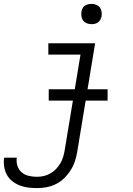

<svg xmlns="http://www.w3.org/2000/svg" viewBox="-61 -752 681 985"><path d="M129 213Q105 213 82.5 210Q60 207 39.5 199Q19 191 2 177.5Q-15 164 -25.5 145Q-36 126 -39.5 103.5Q-43 81 -40 58Q-39 58 -39 57.5Q-39 57 -39 57H25Q25 57 25 57Q25 57 25 57Q22 79 28.5 99Q35 119 50 132Q65 145 86 150Q107 155 129 155Q146 155 163.5 151Q181 147 197 138Q213 129 226 115.5Q239 102 248.5 86Q258 70 263 53Q268 36 271 18L352 -472H187V-530H427L335 28Q331 52 323 76Q315 100 301 122Q287 144 268 162.5Q249 181 225.5 192.5Q202 204 177.5 208.5Q153 213 129 213ZM408 -628Q396 -628 384.5 -632.5Q373 -637 366 -646Q359 -655 357 -667.5Q355 -680 357 -693Q358 -701 362.5 -709.5Q367 -718 374.5 -723Q382 -728 391 -730Q400 -732 408 -732Q421 -732 432.5 -727.5Q444 -723 451 -714Q458 -705 460 -692.5Q462 -680 460 -667Q458 -659 453.5 -650.5Q449 -642 441.5 -637Q434 -632 425.5 -630Q417 -628 408 -628ZM189 -236V-294H491V-236Z"/></svg>

Font: Iosevka Curly Slab LtExObl
Style: Regular
Weight: 300
Width: 7
Italic angle: -9°
Monospace: yes
Designer: Belleve Invis
Foundry: Belleve Invis
Version: Version 11.1.0; ttfautohint (v1.8.3)